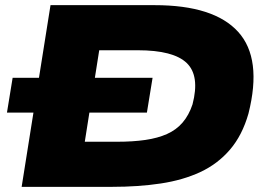

<svg xmlns="http://www.w3.org/2000/svg" viewBox="-20 -725 1050 745"><path d="M64 0 176 -705H580Q810 -705 904 -601.5Q998 -498 944 -284Q920 -200 872.5 -144.5Q825 -89 757.5 -57.5Q690 -26 603.5 -13Q517 0 415 0ZM309 -175H434Q496 -175 544 -182Q592 -189 628 -205Q664 -221 688.5 -249.5Q713 -278 727 -320Q756 -431 704.5 -480.5Q653 -530 515 -530H365ZM7 -288 29 -423H572L550 -288Z"/></svg>

Font: Nunito Sans 7pt Expanded Black
Style: Italic
Weight: 900
Width: 7
Italic angle: -9°
Designer: Vernon Adams
Foundry: Vernon Adams
Version: Version 3.101;gftools[0.9.27]